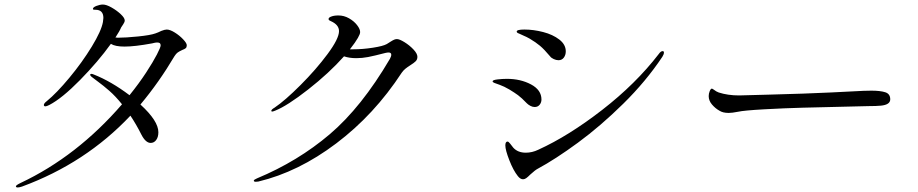

<svg xmlns="http://www.w3.org/2000/svg" viewBox="-20 -804 4040 845"><path d="M802 -605Q802 -596 797.5 -592Q793 -588 782 -584Q769 -578 762 -573Q755 -568 748 -557Q680 -442 598 -344Q677 -272 677 -222Q677 -201 667.5 -188Q658 -175 643 -175Q621 -175 602 -212Q580 -256 554 -295Q357 -86 77 17Q65 21 58 21Q50 21 50 16Q50 11 71 1Q319 -116 517 -345Q488 -381 461 -404.5Q434 -428 412 -444Q390 -460 383 -466Q377 -471 377 -475Q377 -479 382 -479Q386 -479 393 -476Q469 -446 550 -385Q592 -437 623 -484.5Q654 -532 670.5 -564Q687 -596 687 -604Q687 -611 683.5 -614Q680 -617 671 -617Q664 -617 649 -613Q573 -599 528 -599Q487 -599 468 -611Q412 -533 332.5 -452Q253 -371 197 -342Q185 -336 180 -336Q173 -336 173 -342Q173 -349 186 -359Q229 -394 285.5 -462Q342 -530 384 -599Q426 -668 433 -707Q435 -721 435 -725Q435 -761 400 -761Q395 -761 392 -761.5Q389 -762 389 -765Q389 -772 404.5 -778Q420 -784 433 -784Q448 -784 471 -771Q494 -758 511.5 -741.5Q529 -725 529 -714Q529 -707 522.5 -697.5Q516 -688 513 -683Q507 -668 488 -639Q493 -638 499 -638Q533 -638 587.5 -643.5Q642 -649 664 -657Q676 -661 690 -668Q705 -674 714 -674Q728 -674 749 -661Q770 -648 786 -631Q802 -614 802 -605Z M1817 -554Q1817 -542 1809.5 -534.5Q1802 -527 1786 -517Q1772 -508 1763.5 -501Q1755 -494 1748 -484Q1627 -299 1460 -173Q1293 -47 1117 -5Q1112 -4 1106 -4Q1097 -4 1097 -9Q1097 -13 1111 -19Q1291 -94 1431 -213Q1571 -332 1696 -545Q1702 -556 1702 -563Q1702 -573 1690 -573Q1685 -573 1676 -571Q1626 -558 1600 -553Q1574 -548 1548 -548Q1518 -548 1494 -556Q1428 -482 1336 -410Q1244 -338 1191 -317Q1181 -313 1178 -313Q1174 -313 1174 -316Q1174 -319 1177.5 -322.5Q1181 -326 1188 -330Q1234 -361 1302.5 -429.5Q1371 -498 1421.5 -566Q1472 -634 1472 -667Q1472 -695 1436 -711Q1426 -715 1426 -720Q1426 -726 1435 -730Q1448 -736 1469 -736Q1494 -736 1516 -723.5Q1538 -711 1551.5 -693.5Q1565 -676 1565 -663Q1565 -654 1555 -637Q1545 -619 1520 -587H1535Q1576 -587 1621 -594Q1666 -601 1682 -610Q1690 -615 1699.5 -621Q1709 -627 1715 -629.5Q1721 -632 1727 -632Q1738 -632 1760 -618.5Q1782 -605 1799.5 -586.5Q1817 -568 1817 -554Z M2401 -556Q2375 -587 2356.5 -602.5Q2338 -618 2311 -634Q2297 -642 2283.5 -647.5Q2270 -653 2265 -656Q2264 -656 2259 -658.5Q2254 -661 2254 -665Q2254 -674 2288 -674Q2328 -674 2370.5 -663Q2413 -652 2441.5 -630Q2470 -608 2470 -578Q2470 -562 2461.5 -550.5Q2453 -539 2438 -539Q2428 -539 2417 -544Q2406 -549 2401 -556ZM2259 -29Q2239 -54 2221.5 -99Q2204 -144 2204 -164Q2204 -181 2214 -181Q2218 -181 2225 -172Q2232 -163 2239 -154Q2259 -132 2294 -132Q2322 -132 2349 -145Q2483 -206 2630.5 -320.5Q2778 -435 2879 -566Q2888 -579 2896 -579Q2902 -579 2902 -573Q2902 -565 2895 -554Q2823 -446 2723 -347.5Q2623 -249 2523.5 -176Q2424 -103 2346 -61Q2336 -56 2314 -36Q2303 -25 2296 -20Q2289 -15 2282 -15Q2270 -15 2259 -29ZM2299 -349Q2275 -374 2260 -385Q2245 -396 2222 -410Q2198 -424 2179.5 -430.5Q2161 -437 2156 -439Q2148 -442 2148 -446Q2148 -452 2169.5 -454.5Q2191 -457 2211 -457Q2271 -457 2317 -432.5Q2363 -408 2363 -366Q2363 -353 2355 -343Q2347 -333 2333 -333Q2324 -333 2314.5 -338Q2305 -343 2299 -349Z M3146 -317Q3128 -327 3113.5 -344Q3099 -361 3099 -381Q3099 -392 3103.5 -403Q3108 -414 3113 -414Q3115 -414 3122 -409Q3132 -401 3143 -397Q3183 -384 3233 -384Q3276 -385 3364 -387.5Q3452 -390 3514 -392Q3647 -397 3735 -402Q3786 -405 3815 -405Q3854 -405 3876 -398Q3898 -391 3898 -367Q3898 -343 3857 -339Q3837 -337 3802 -337L3512 -330Q3435 -328 3344.5 -323Q3254 -318 3227 -312Q3202 -307 3187 -307Q3161 -307 3146 -317Z"/></svg>

Font: Shippori Mincho
Style: Regular
Weight: 400
Designer: FONTDASU
Foundry: FONTDASU / Google Inc. / but / Adobe
Version: Version 3.110; ttfautohint (v1.8.3)